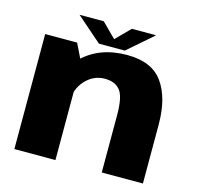

<svg xmlns="http://www.w3.org/2000/svg" viewBox="-106 -840 985 953"><g transform="rotate(15 387.0 -364.0)"><path d="M48 0H259V-495L212 -591H48ZM497 0H708.5V-302.5Q708.5 -439 652.5 -517.5Q596.5 -596 469.5 -596Q325 -596 236.8 -507.8Q148.5 -419.5 148.5 -341.5L251 -292.5Q251 -363.5 292.8 -408.5Q334.5 -453.5 392 -453.5Q445 -453.5 471 -421.2Q497 -389 497 -295.5ZM318 -614H451L581.5 -727.5H457L385 -655L312.5 -727.5H188Z"/></g></svg>

Font: Anybody SemiExpanded ExtraBold
Style: Regular
Weight: 800
Width: 6
Version: Version 1.113;gftools[0.9.25]